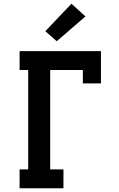

<svg xmlns="http://www.w3.org/2000/svg" viewBox="-20 -1009 640 1029"><path d="M85 0V-101H131V-634H85V-735H521V-562H424V-634H249V-101H320V0ZM284 -788 223 -842 363 -989 438 -921Z"/></svg>

Font: Iosevka HT Extended
Style: Bold
Weight: 700
Width: 7
Monospace: yes
Designer: Belleve Invis
Foundry: Belleve Invis
Version: Version 32.3.0; ttfautohint (v1.8.4)